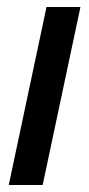

<svg xmlns="http://www.w3.org/2000/svg" viewBox="-20 -529 255 549"><path d="M210 -509 102 0H5L113 -509Z"/></svg>

Font: Red Hat Display Medium
Style: Italic
Weight: 500
Italic angle: -12°
Designer: Pentagram / MCKL
Foundry: Pentagram / MCKL
Version: Version 1.003; Red Hat Display Medium Italic